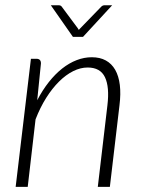

<svg xmlns="http://www.w3.org/2000/svg" viewBox="-20 -728 556 748"><path d="M41 0ZM41 0 100.5 -499H122Q139.5 -499 139.5 -481L125 -337.5Q145.5 -377 170.2 -408.2Q195 -439.5 222.2 -461Q249.5 -482.5 278.8 -493.8Q308 -505 337.5 -505Q369.5 -505 392.2 -492.5Q415 -480 428.8 -456Q442.5 -432 446.8 -397.2Q451 -362.5 445.5 -318L408 0H361L398.5 -318Q407 -389 389 -427Q371 -465 321.5 -465Q293.5 -465 265 -450.8Q236.5 -436.5 210 -410.2Q183.5 -384 160 -346.8Q136.5 -309.5 118.5 -263L88 0ZM178 -707.5H208.5Q217 -707.5 220.5 -702L283 -618L287 -611.5L293 -618L374.5 -702Q380 -707.5 387 -707.5H417L303.5 -584.5H264Z"/></svg>

Font: Lato Light
Style: Italic
Weight: 300
Italic angle: -7°
Designer: Lukasz Dziedzic
Foundry: tyPoland Lukasz Dziedzic
Version: Version 2.007; 2014-02-27